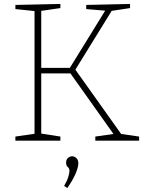

<svg xmlns="http://www.w3.org/2000/svg" viewBox="-20 -713 743 973"><path d="M286 -21V0H58V-21L155 -35V-657L58 -667V-688L286 -693V-672L189 -658V-369H334L513 -659L417 -667V-688L639 -693V-672L546 -658L362 -360L594 -34L685 -21V0H463V-21L555 -34L337 -341H189V-36ZM321 240 305 229Q321 202 326.5 182Q332 162 332 154Q332 140 323.5 133.5Q315 127 315 111Q315 96 324.5 87.5Q334 79 346 79Q357 79 367 88Q377 97 377 115Q377 134 363 167Q349 200 321 240Z"/></svg>

Font: Bitter ExtraLight
Style: Regular
Weight: 200
Designer: Sol Matas, and Bitter project Authors
Foundry: Sol Matas
Version: Version 2.001